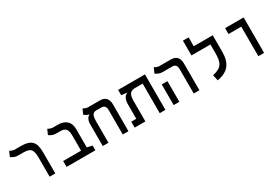

<svg xmlns="http://www.w3.org/2000/svg" viewBox="62 -1735 3978 2748"><g transform="rotate(-30 2051.0 -361.0)"><path d="M460 -347.7C460 -522 401.4 -585.9 223.1 -585.9H128.4C97.2 -585.9 64.9 -601.6 50.3 -611.8L13.7 -528.3C40 -508.3 76.2 -488.3 124.5 -488.3H207.5C335 -488.3 366.2 -451.2 366.2 -310.1V0H460Z M1122.1 -78.1 1036.1 -97.7V-398.9C1036.1 -520.5 966.3 -585.9 835.9 -585.9H757.3C726.1 -585.9 694.3 -601.6 679.7 -611.8L642.6 -528.3C668.9 -508.3 705.6 -488.3 753.4 -488.3H820.3C909.2 -488.3 941.9 -451.2 941.9 -345.7V-97.7H646V0H1122.1Z M1668.9 -444.3C1668.9 -535.2 1621.6 -585.9 1536.6 -585.9H1340.3C1309.1 -585.9 1277.3 -601.6 1262.7 -611.8L1225.6 -528.3C1243.7 -513.2 1272.9 -493.2 1304.2 -488.8V-484.4C1270 -470.2 1244.1 -427.2 1244.1 -359.4V0H1338.4V-350.1C1338.4 -400.9 1340.3 -481 1404.3 -487.8H1502C1550.8 -487.8 1574.7 -460.4 1574.7 -401.9V0H1668.9Z M2279.8 0V-585.9H1836.4V-498L1922.9 -488.3H1928.7V-484.9C1886.7 -465.8 1854.5 -428.7 1854.5 -335.4V-97.7H1771.5V0H1948.7V-326.2C1948.7 -428.7 1965.3 -482.9 2050.8 -488.3H2185.5V0Z M2747.6 0H2841.3V-444.3C2841.3 -535.2 2794.4 -585.9 2709.5 -585.9H2518.1C2486.8 -585.9 2455.1 -601.6 2440.4 -611.8L2403.3 -528.3C2429.7 -508.3 2465.8 -488.3 2514.2 -488.3H2674.8C2723.6 -488.3 2747.6 -460.9 2747.6 -402.3ZM2416 0H2510.3V-341.3H2416Z M3399.9 -585.9H3085.9V-732.4H2991.7V-488.3H3305.7V-351.1C3305.7 -190.9 3276.9 -121.6 3118.2 -87.4L3140.1 9.3C3327.6 -27.3 3399.9 -125.5 3399.9 -318.4Z M3815.4 0H3910.6V-585.9H3604V-488.3H3815.4Z"/></g></svg>

Font: Cascadia Code PL
Style: Regular
Weight: 400
Monospace: yes
Designer: Aaron Bell
Foundry: Saja Typeworks
Version: Version 2404.023